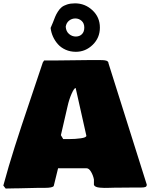

<svg xmlns="http://www.w3.org/2000/svg" viewBox="-43 -1092 884 1130"><path d="M254.9 -927.7Q260.7 -939.9 268.6 -960Q276.4 -980 281.7 -993.4Q287.1 -1006.8 297.4 -1023.2Q307.6 -1039.6 319.6 -1049.3Q331.5 -1059.1 351.8 -1065.7Q372.1 -1072.3 398.4 -1072.3Q457.5 -1072.3 501.2 -1031.5Q544.9 -990.7 544.9 -929.7Q544.9 -869.6 502.7 -828.4Q460.4 -787.1 403.3 -787.1Q370.6 -787.1 343.3 -799.3Q315.9 -811.5 297.9 -831.8Q279.8 -852.1 268.8 -876.7Q257.8 -901.4 254.9 -927.7ZM343.8 -934.6Q345.7 -907.2 363.3 -892.1Q380.9 -877 403.3 -877Q425.3 -877 439.2 -890.9Q453.1 -904.8 453.1 -929.7Q453.1 -955.1 437.3 -969.2Q421.4 -983.4 400.4 -983.4Q379.9 -983.4 363.5 -970.5Q347.2 -957.5 343.8 -934.6ZM-23.4 0Q6.8 -111.8 43.5 -227.1Q80.1 -342.3 134.5 -502.7Q189 -663.1 209 -724.6Q214.8 -734.4 216.8 -736.3H298.8Q327.6 -736.3 383.8 -737.3Q439.9 -738.3 468.8 -738.3H550.8Q558.1 -738.3 563 -738Q567.9 -737.8 574.7 -736.8Q581.5 -735.8 585.7 -733.9Q589.8 -731.9 592.8 -728Q595.7 -724.1 595.7 -718.8L820.8 -5.4Q820.8 4.4 813.7 8.1Q806.6 11.7 787.1 11.7H742.2Q722.7 11.7 684.1 12.2Q645.5 12.7 626 12.7Q620.1 12.7 602.3 13.4Q584.5 14.2 572.3 13.9Q560.1 13.7 545.2 12.5Q530.3 11.2 521.2 7.1Q512.2 2.9 509.8 -3.9V-36.1Q504.9 -60.5 492.7 -81.1Q480.5 -101.6 466.8 -101.6H298.8L273.4 2Q268.1 13.7 218.8 13.7H179.7Q158.7 13.7 117.2 15.1Q75.7 16.6 54.7 16.6H41Q33.2 16.6 16.4 17.1Q-0.5 17.6 -9.8 17.6Q-13.7 13.7 -23.4 0ZM315.4 -296.4 329.1 -273.4H361.3Q400.4 -273.4 432.9 -278.1Q465.3 -282.7 465.3 -293L402.3 -574.2Q393.6 -574.2 378.7 -541Q363.8 -507.8 354.5 -465.8Z"/></svg>

Font: Bowlby One SC
Style: Regular
Weight: 400
Width: 1
Version: Version 1.2